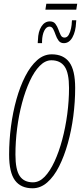

<svg xmlns="http://www.w3.org/2000/svg" viewBox="-20 -1002 435 1032"><path d="M155 10Q92 10 60.5 -32.5Q29 -75 29 -171Q29 -246 39 -322.5Q49 -399 68.5 -468.5Q88 -538 116 -592.5Q144 -647 179.5 -678.5Q215 -710 258 -710Q321 -710 352.5 -667.5Q384 -625 384 -529Q384 -454 374 -377.5Q364 -301 344.5 -231.5Q325 -162 297.5 -107.5Q270 -53 234 -21.5Q198 10 155 10ZM157 -22Q191 -22 220 -52Q249 -82 273 -134Q297 -186 314.5 -251.5Q332 -317 341.5 -388.5Q351 -460 351 -529Q351 -610 327.5 -644Q304 -678 256 -678Q223 -678 193.5 -648Q164 -618 140 -566Q116 -514 98.5 -448.5Q81 -383 72 -311.5Q63 -240 63 -171Q63 -90 86 -56Q109 -22 157 -22ZM183 -770Q183 -774 183 -776Q183 -778 184 -788Q185 -832 202.5 -859.5Q220 -887 248 -887Q268 -887 278 -873.5Q288 -860 294 -843Q300 -826 306.5 -813Q313 -800 327 -800Q341 -800 349.5 -815Q358 -830 362 -850Q366 -870 366 -883Q367 -889 367 -893H390Q389 -888 389 -882Q387 -833 369.5 -801.5Q352 -770 323 -770Q305 -770 295 -783.5Q285 -797 279 -814.5Q273 -832 266 -845.5Q259 -859 246 -859Q229 -859 218 -837Q207 -815 206 -781Q206 -773 206 -772.5Q206 -772 206 -770ZM224 -950 229 -982H395L390 -950Z"/></svg>

Font: Georama Condensed ExtraLight
Style: Italic
Weight: 200
Width: 3
Italic angle: -9°
Designer: Jean-Baptiste Levee
Foundry: Production Type
Version: Version 1.000